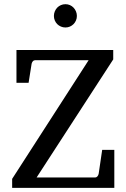

<svg xmlns="http://www.w3.org/2000/svg" viewBox="-20 -914 615 934"><path d="M39.1 0V-43.9L411.1 -621.1H150.9Q144 -621.1 139.9 -616.2Q135.7 -611.3 133.8 -604L119.1 -511.2H60.1V-670.9H530.8V-625L158.2 -50.8H442.9Q449.7 -50.8 454.1 -56.2Q458.5 -61.5 460 -68.8L477.1 -185.1H536.1V0ZM354 -836.4Q354 -824.7 349.6 -814.5Q345.2 -804.2 337.6 -796.6Q330.1 -789.1 320.1 -784.7Q310.1 -780.3 298.3 -780.3Q286.6 -780.3 276.4 -784.7Q266.1 -789.1 258.5 -796.6Q251 -804.2 246.6 -814.5Q242.2 -824.7 242.2 -836.4Q242.2 -848.1 246.6 -858.6Q251 -869.1 258.5 -877Q266.1 -884.8 276.4 -889.2Q286.6 -893.6 298.3 -893.6Q310.1 -893.6 320.1 -889.2Q330.1 -884.8 337.6 -877Q345.2 -869.1 349.6 -858.6Q354 -848.1 354 -836.4Z"/></svg>

Font: Charis SIL Afr
Style: Regular
Weight: 400
Foundry: SIL International
Version: Version 5.000